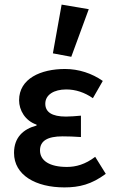

<svg xmlns="http://www.w3.org/2000/svg" viewBox="-20 -803 501 835"><path d="M260 12C325 12 378 -1 440 -47L394 -121C351 -88 310 -77 271 -77C196 -77 154 -104 154 -149C154 -190 186 -210 252 -210C277 -210 304 -209 332 -207V-300C308 -298 287 -296 267 -296C205 -296 177 -316 177 -352C177 -391 215 -414 268 -414C309 -414 348 -401 384 -376L427 -451C380 -484 322 -503 263 -503C157 -503 63 -461 63 -367C63 -324 89 -278 139 -261V-257C82 -242 41 -206 41 -138C41 -41 136 12 260 12ZM290 -556 366 -763 248 -783 210 -571Z"/></svg>

Font: Source Sans Pro Semibold
Style: Regular
Weight: 600
Designer: Paul D. Hunt
Foundry: Adobe Systems Incorporated
Version: Version 3.006;hotconv 1.0.111;makeotfexe 2.5.65597